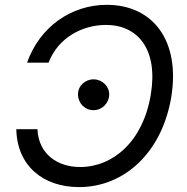

<svg xmlns="http://www.w3.org/2000/svg" viewBox="-20 -757 767 787"><path d="M133.5 -227.3H46.9C49.7 -78.1 156.2 9.9 304 9.9C488.6 9.9 643.5 -130.7 681.8 -358C720.2 -590.9 606.5 -737.2 417.6 -737.2C274.1 -737.2 143.5 -649.1 90.9 -500H179C217.3 -600.9 315.3 -654.8 414.8 -654.8C544 -654.8 629.3 -555.4 598 -369.3C566.8 -177.6 443.2 -72.4 308.2 -72.4C214.5 -72.4 137.8 -126.4 133.5 -227.3ZM299.7 -369.3C300.4 -333.8 327.4 -305.4 363.6 -305.4C398.4 -305.4 426.8 -333.8 427.6 -369.3C428.3 -403.4 398.4 -431.8 363.6 -431.8C328.8 -431.8 299 -404.8 299.7 -369.3Z"/></svg>

Font: Magic Ui Pro
Style: Italic
Weight: 400
Italic angle: -9.39999°
Designer: Stefan Endress, Andreas Faust
Version: Version 1.000;FEAKit 1.0